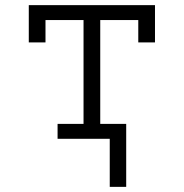

<svg xmlns="http://www.w3.org/2000/svg" viewBox="-20 -540 715 747"><path d="M407 187V0H204V-58H305V-462H157V-375H92V-520H583V-375H518V-462H370V-58H471V187Z"/></svg>

Font: Iosevka Etoile Light
Style: Regular
Weight: 300
Designer: Belleve Invis
Foundry: Belleve Invis
Version: Version 25.0.1; ttfautohint (v1.8.4)